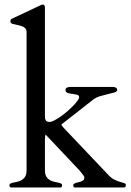

<svg xmlns="http://www.w3.org/2000/svg" viewBox="-20 -825 580 847"><path d="M253.9 -8.3Q253.9 -4.9 252.7 -1.5Q251.5 2 246.6 2H28.3Q21.5 0.5 21.5 -7.8Q21.5 -13.2 27.8 -16.1Q34.2 -19 45.9 -20.8Q57.6 -22.5 69.1 -27.3Q80.6 -32.2 88.9 -42.7Q97.2 -53.2 97.2 -74.2V-683.1Q97.2 -694.3 91.3 -700.4Q85.4 -706.5 75.9 -709.7Q66.4 -712.9 55.4 -715.1Q44.4 -717.3 33.7 -720.2Q30.3 -721.7 28.1 -723.9Q25.9 -726.1 25.9 -731.9Q25.9 -734.9 27.6 -737.8Q29.3 -740.7 34.2 -743.2L158.7 -801.8Q161.1 -802.7 163.6 -804Q166 -805.2 167.5 -805.2Q178.2 -805.2 178.2 -791.5V-304.2Q181.6 -291.5 187.3 -289.3Q192.9 -287.1 198.7 -287.1Q206.5 -287.1 219 -293.5Q231.4 -299.8 246.3 -310.1Q261.2 -320.3 275.9 -333Q290.5 -345.7 302.5 -357.9Q314.5 -370.1 321.8 -380.4Q329.1 -390.6 329.1 -396Q329.1 -404.3 320.8 -406.7Q312.5 -409.2 301 -410.4Q289.6 -411.6 279.3 -414.6Q269 -417.5 269 -428.2Q269 -436.5 276.4 -439Q283.7 -441.4 291.5 -441.4H477.5Q479.5 -441.4 482.9 -441.2Q486.3 -440.9 489.3 -439.5Q492.2 -438 494.6 -435.3Q497.1 -432.6 497.1 -428.2Q497.1 -420.9 485.1 -417.2Q473.1 -413.6 456.5 -409.9Q439.9 -406.2 421.9 -400.9Q403.8 -395.5 390.1 -384.8L251 -275.9Q251 -273.4 254.2 -269Q257.3 -264.6 259.8 -262.2L460.4 -50.8Q472.7 -38.1 485.6 -32Q498.5 -25.9 509.3 -22.7Q520 -19.5 527.6 -17.3Q535.2 -15.1 535.2 -8.8Q535.2 -6.3 533.9 -2.2Q532.7 2 524.9 2H310.5Q305.2 2 304.2 -1.7Q303.2 -5.4 303.2 -8.3Q303.2 -12.7 309.6 -16.1Q314.5 -18.6 322 -20Q329.6 -21.5 336.4 -23.9Q343.3 -26.4 347.7 -30.3Q352.1 -34.2 352.1 -42Q352.1 -46.9 345 -55.4Q337.9 -64 331.5 -72.3L181.2 -231.4Q180.2 -230 179.2 -224.6Q178.2 -219.2 178.2 -210V-74.2Q178.2 -53.2 186.5 -42.7Q194.8 -32.2 206.3 -27.3Q217.8 -22.5 229.5 -20.8Q241.2 -19 247.6 -16.1Q253.9 -13.2 253.9 -8.3Z"/></svg>

Font: Kurinto Book Core
Style: Regular
Weight: 400
Designer: Kurinto was developed by Clint Goss from a range of fonts that are compatible with the SIL Open Font License Version 1.1
Foundry: Clinton F. Goss
Version: Version 2.196; July 25, 2020